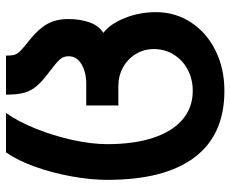

<svg xmlns="http://www.w3.org/2000/svg" viewBox="-84 -506 768 640"><g transform="rotate(-90 300.0 -186.0)"><path d="M20.5 -212Q20.5 -267.5 32 -331.2Q43.5 -395 64.2 -453Q85 -511 112 -550H243.5Q215 -510 191.2 -451Q167.5 -392 153.5 -328.5Q139.5 -265 139.5 -212Q139.5 -123 160.8 -59Q182 5 222 38.8Q262 72.5 317 72.5Q356 72.5 387.8 55.8Q419.5 39 438 9.2Q456.5 -20.5 456.5 -57Q456.5 -90 440 -117.2Q423.5 -144.5 395.2 -160Q367 -175.5 333 -175.5H268.5V-282.5H341Q379 -282.5 405.8 -298.2Q432.5 -314 432.5 -341.5Q432.5 -358.5 422 -370.2Q411.5 -382 386.5 -401L371.5 -412.5Q343.5 -434 329.5 -452.2Q315.5 -470.5 310 -492.8Q304.5 -515 304.5 -550H434.5Q434.5 -530 437.8 -520.5Q441 -511 450.5 -501.8Q460 -492.5 489.5 -469Q524 -441 540.2 -412.2Q556.5 -383.5 556.5 -342Q556.5 -304 545.8 -272.5Q535 -241 510.5 -225.5Q541 -202 560.2 -153.2Q579.5 -104.5 579.5 -50.5Q579.5 14.5 545.2 66.8Q511 119 451.2 148.5Q391.5 178 317 178Q170.5 178 95.5 78.5Q20.5 -21 20.5 -212Z"/></g></svg>

Font: JuliaMono
Style: Bold
Weight: 700
Monospace: yes
Designer: cormullion
Foundry: corm
Version: Version 0.055; ttfautohint (v1.8.4)